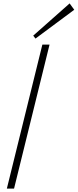

<svg xmlns="http://www.w3.org/2000/svg" viewBox="-20 -1100 453 1120"><path d="M269 -839.8 62 0H20L227.1 -839.8ZM386.2 -1080.1 413.1 -1043 187 -875 173.8 -892.1Z"/></svg>

Font: Sinkin Sans 200 X Light Italic
Style: Regular
Weight: 200
Italic angle: -112°
Designer: Keith Bates
Foundry: K-Type
Version: Sinkin Sans (version 1.0)  by Keith Bates   •   © 2014   www